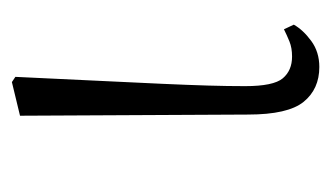

<svg xmlns="http://www.w3.org/2000/svg" viewBox="-140 -416 570 331"><g transform="rotate(-90 145.5 -251.0)"><path d="M195 14Q157 14 135 -13Q113 -40 113 -109L111 -502L169 -516L178 -510Q174 -424 171 -362.5Q168 -301 166 -256.5Q164 -212 163 -178Q162 -144 162 -114Q162 -65 175.5 -49Q189 -33 213 -33Q228 -33 239 -37.5Q250 -42 260 -47L268 -30Q259 -14 240 0Q221 14 195 14Z"/></g></svg>

Font: Source Han Serif JP VF
Style: Regular
Weight: 250
Designer: Ryoko NISHIZUKA 西塚涼子 (kana & ideographs); Frank Grießhammer (Latin, Greek & Cyrillic); Wenlong ZHANG 张文龙 (bopomofo); San
Foundry: Adobe
Version: Version 2.001;hotconv 1.1.0;makeotfexe 2.6.0